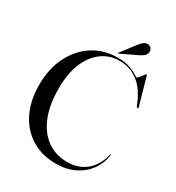

<svg xmlns="http://www.w3.org/2000/svg" viewBox="-207 -997 1044 1138"><g transform="rotate(30 315.0 -428.5)"><path d="M606.5 -192.5Q599 -133 565 -86Q531 -39 475.8 -12Q420.5 15 349.5 15Q252 15 180.5 -29.8Q109 -74.5 70 -154.8Q31 -235 31 -341Q31 -450.5 72.2 -534.2Q113.5 -618 186.5 -665.5Q259.5 -713 355.5 -713Q405.5 -713 438.2 -701.5Q471 -690 488.5 -678.5Q506 -667 509 -667Q513.5 -667 522.8 -678.5Q532 -690 540.5 -701.5Q549 -713 551 -713Q554.5 -713 556 -706.5L608.5 -521Q610.5 -513.5 605.5 -512.5Q600 -511 596.5 -519Q558.5 -617 502.2 -659.8Q446 -702.5 375.5 -702.5Q308 -702.5 255.2 -664.8Q202.5 -627 172.2 -555.2Q142 -483.5 142 -381Q142 -266 175 -187.2Q208 -108.5 266.5 -67.8Q325 -27 402 -27Q482 -27 533.5 -72.2Q585 -117.5 602 -193.5Q603 -197 604.5 -196.5Q607 -196.5 606.5 -192.5ZM414.5 -834.5Q428.5 -853 441.8 -862.8Q455 -872.5 469 -871.5Q484.5 -870.5 493 -859.5Q501.5 -848.5 500.5 -837.5Q499.5 -817.5 485 -806.2Q470.5 -795 452 -786.5L348.5 -737Q344.5 -735 343 -737Q341.5 -739.5 344.5 -742.5Z"/></g></svg>

Font: Fraunces 144pt S000
Style: Regular
Weight: 400
Version: Version 1.000; ttfautohint (v1.8.3)